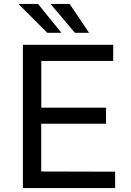

<svg xmlns="http://www.w3.org/2000/svg" viewBox="-20 -949 660 969"><path d="M95.5 0V-723H551.5L551 -641.5H188.5V-405.5H515V-324.5H188V-83.5L561 -82.5V0ZM331.5 -929 429.5 -783.5H358L235 -929ZM172 -929 290 -783.5H218.5L73 -929Z"/></svg>

Font: Public Sans
Style: Regular
Weight: 400
Designer: The Public Sans project authors (U.S. Web Design System). Libre Franklin designed by Pablo Impallari and Rodrigo Fuenzal
Version: Version 1.008; ttfautohint (v1.8.1) -l 8 -r 50 -G 200 -x 14 